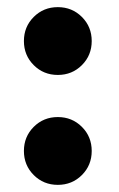

<svg xmlns="http://www.w3.org/2000/svg" viewBox="-20 -508 334 538"><path d="M74.5 -17.5Q47 -45 47 -85Q47 -125 74.5 -152.5Q102 -180 142 -180Q182 -180 209.5 -152.5Q237 -125 237 -85Q237 -45 209.5 -17.5Q182 10 142 10Q102 10 74.5 -17.5ZM74.5 -325.5Q47 -353 47 -393Q47 -433 74.5 -460.5Q102 -488 142 -488Q182 -488 209.5 -460.5Q237 -433 237 -393Q237 -353 209.5 -325.5Q182 -298 142 -298Q102 -298 74.5 -325.5Z"/></svg>

Font: Elsie Swash Caps Black
Style: Regular
Weight: 900
Designer: Alejandro Inler
Foundry: Alejandro Inler
Version: 1.003